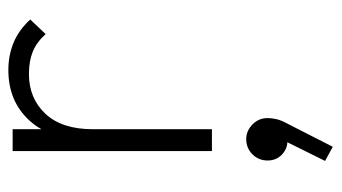

<svg xmlns="http://www.w3.org/2000/svg" viewBox="-194 -320 797 448"><g transform="rotate(-90 204.0 -96.5)"><path d="M75 0V-465H126V0ZM126 -278 101 -287Q101 -376 146 -425.5Q191 -475 264 -475Q298 -475 327.5 -463Q357 -451 382 -424L348 -388Q329 -409 307 -418Q285 -427 255 -427Q198 -427 162 -388.5Q126 -350 126 -278ZM85 282 52 264 103 161 123 157Q120 165 113.5 170.5Q107 176 97 176Q80 176 66.5 163Q53 150 53 130Q53 109 67.5 94.5Q82 80 103 80Q122 80 137 94.5Q152 109 152 130Q152 139 149.5 150.5Q147 162 137 180Z"/></g></svg>

Font: Outfit Thin ExtraLight
Style: Regular
Weight: 250
Version: Version 1.100;gftools[0.9.27]